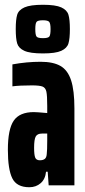

<svg xmlns="http://www.w3.org/2000/svg" viewBox="-20 -777 358 805"><path d="M13 -149Q13 -235 37.5 -271Q62 -307 122 -307Q134 -307 178 -303V-333Q178 -376 174.5 -392.5Q171 -409 158.5 -414Q146 -419 114 -419Q62 -419 32 -415V-507Q92 -518 150 -518Q203 -518 233.5 -500.5Q264 -483 278 -440.5Q292 -398 292 -322V0H184L180 -57H173Q170 -26 150.5 -9Q131 8 103 8Q50 8 31.5 -29.5Q13 -67 13 -149ZM176 -131Q178 -146 178 -188V-217H156Q137 -217 130 -205Q123 -193 123 -157Q123 -128 127.5 -116.5Q132 -105 147 -105Q160 -105 167.5 -110.5Q175 -116 176 -131ZM46 -655Q46 -695 52 -715Q58 -735 82.5 -746Q107 -757 160 -757Q213 -757 237 -746Q261 -735 267 -715Q273 -695 273 -655Q273 -615 267 -595Q261 -575 237 -564Q213 -553 160 -553Q106 -553 82 -564Q58 -575 52 -595Q46 -615 46 -655ZM192 -655Q192 -678 186.5 -685Q181 -692 160 -692Q138 -692 133 -685Q128 -678 128 -655Q128 -631 133 -624Q138 -617 160 -617Q182 -617 187 -624Q192 -631 192 -655Z"/></svg>

Font: Saira Ultra Condensed ExtraBold
Style: Regular
Weight: 800
Width: 1
Designer: Hector Gatti with collaboration of the Omnibus-Type team
Foundry: Omnibus-Type
Version: Version 1.001; ttfautohint (v1.8)